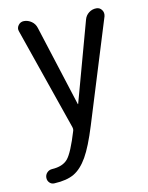

<svg xmlns="http://www.w3.org/2000/svg" viewBox="-84 -581 669 870"><g transform="rotate(-10 250.0 -146.0)"><path d="M219.7 -7.8 56.6 -477.5Q50.8 -492.2 60.5 -505.9Q70.3 -519.5 86.9 -519.5Q105.5 -519.5 121.6 -508.3Q137.7 -497.1 143.6 -477.5L261.7 -107.4Q261.7 -106.4 262.7 -106.4Q263.7 -106.4 263.7 -107.4L365.2 -477.5Q370.1 -496.1 385.3 -507.8Q400.4 -519.5 419.9 -519.5Q435.5 -519.5 444.8 -506.8Q454.1 -494.1 450.2 -477.5L302.7 0Q274.4 91.8 247.6 138.7Q220.7 185.5 187 205.6Q153.3 225.6 95.7 228.5Q82 229.5 72.8 220.2Q63.5 210.9 63.5 197.3Q63.5 183.6 72.8 173.8Q82 164.1 95.7 163.1Q145.5 160.2 168.5 132.8Q191.4 105.5 220.7 7.8Q222.7 1 219.7 -7.8Z"/></g></svg>

Font: Rounded Mgen+ 1mn regular
Style: Regular
Weight: 400
Designer: [Source Han Sans]
Ryoko NISHIZUKA  (kana & ideographs); Paul D. Hunt (Latin, Greek & Cyrillic); Wenlong ZHANG  (bopomofo
Version: Version 1.059.20150602